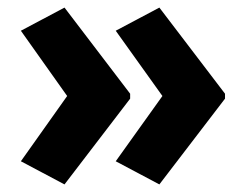

<svg xmlns="http://www.w3.org/2000/svg" viewBox="-20 -530 646 506"><path d="M573 -270 400 -44 285 -105 408 -277 285 -449 400 -510 573 -283ZM323 -270 150 -44 35 -105 157 -277 35 -449 150 -510 323 -283Z"/></svg>

Font: Noto Sans Devanagari UI SemiCondensed ExtraBold
Style: Regular
Weight: 800
Width: 4
Designer: Jelle Bosma - Monotype Design Team
Foundry: Monotype Imaging Inc.
Version: Version 2.004; ttfautohint (v1.8.4.7-5d5b)